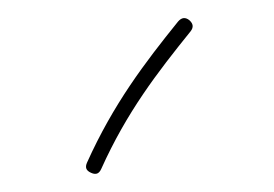

<svg xmlns="http://www.w3.org/2000/svg" viewBox="-20 -752 300 210"><path d="M187 -730C182.6 -733.4 178.7 -732.9 174.8 -728.5C138.2 -683.1 104 -638.2 75.2 -574.2C72.8 -568.8 74.2 -565.4 79.6 -563C85 -560.5 88.4 -562 90.8 -567.4C118.7 -629.4 151.9 -672.4 188.5 -717.8C191.9 -722.2 191.4 -726.1 187 -730Z"/></svg>

Font: Mikhak Thin
Style: Regular
Weight: 100
Designer: Amin Abedi
Version: Version 3.2